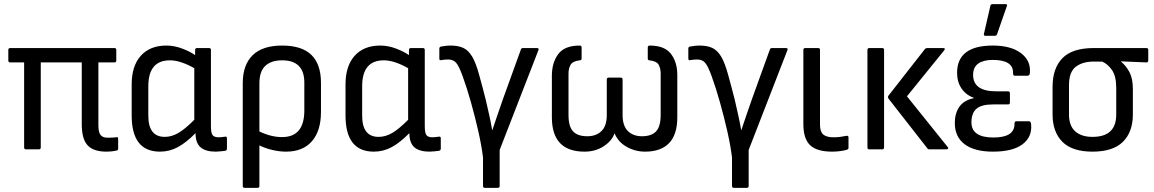

<svg xmlns="http://www.w3.org/2000/svg" viewBox="-20 -718 5547 923"><path d="M492 11Q429 11 401 -19.5Q373 -50 373 -122V-418H176V-9Q176 0 167 0H105Q96 0 96 -9V-418H29Q20 -418 20 -427V-478Q20 -487 29 -487H530Q539 -487 539 -478V-427Q539 -418 530 -418H453V-115Q453 -81 464 -68.5Q475 -56 496 -56Q507 -56 518 -56.5Q529 -57 539 -58Q548 -62 548 -50V-3Q548 4 540 6Q517 11 492 11Z M749 11Q613 11 613 -163V-312Q613 -401 657 -450Q701 -499 780 -499Q818 -499 856 -484.5Q894 -470 918 -453V-478Q918 -487 928 -487H985Q994 -487 994 -478V-112Q994 -79 1002 -68.5Q1010 -58 1031 -58Q1038 -58 1046.5 -59Q1055 -60 1062 -61Q1071 -63 1071 -53V-3Q1071 4 1063 7Q1053 8 1040 9.5Q1027 11 1017 11Q968 11 944 -10Q920 -31 920 -78Q876 -33 835.5 -11Q795 11 749 11ZM693 -162Q693 -60 772 -60Q805 -60 837 -78.5Q869 -97 914 -142V-390Q885 -407 854.5 -417.5Q824 -428 797 -428Q693 -428 693 -303Z M1156 185Q1147 185 1147 176V-318Q1147 -406 1194.5 -452.5Q1242 -499 1336 -499Q1431 -499 1477 -454Q1523 -409 1523 -320V-180Q1523 -89 1479.5 -39Q1436 11 1355 11Q1324 11 1289.5 3Q1255 -5 1227 -19V176Q1227 185 1218 185ZM1227 -317V-86Q1283 -59 1336 -59Q1443 -59 1443 -187V-321Q1443 -428 1336 -428Q1284 -428 1255.5 -401.5Q1227 -375 1227 -317Z M1777 11Q1641 11 1641 -163V-312Q1641 -401 1685 -450Q1729 -499 1808 -499Q1846 -499 1884 -484.5Q1922 -470 1946 -453V-478Q1946 -487 1956 -487H2013Q2022 -487 2022 -478V-112Q2022 -79 2030 -68.5Q2038 -58 2059 -58Q2066 -58 2074.5 -59Q2083 -60 2090 -61Q2099 -63 2099 -53V-3Q2099 4 2091 7Q2081 8 2068 9.5Q2055 11 2045 11Q1996 11 1972 -10Q1948 -31 1948 -78Q1904 -33 1863.5 -11Q1823 11 1777 11ZM1721 -162Q1721 -60 1800 -60Q1833 -60 1865 -78.5Q1897 -97 1942 -142V-390Q1913 -407 1882.5 -417.5Q1852 -428 1825 -428Q1721 -428 1721 -303Z M2311 185Q2302 185 2302 176V39Q2295 -18 2279.5 -86.5Q2264 -155 2244.5 -224.5Q2225 -294 2204 -352Q2186 -402 2172 -417Q2158 -432 2135 -432Q2118 -432 2101 -429Q2092 -426 2092 -437V-484Q2092 -492 2099 -494Q2110 -496 2122 -497.5Q2134 -499 2146 -499Q2182 -499 2206.5 -488Q2231 -477 2249.5 -446.5Q2268 -416 2284 -356Q2292 -326 2300 -297Q2308 -268 2315 -239Q2323 -204 2331.5 -166.5Q2340 -129 2346 -93H2347Q2359 -129 2372 -167Q2385 -205 2398 -242L2484 -480Q2486 -487 2494 -487H2561Q2573 -487 2568 -476L2382 3V176Q2382 185 2373 185Z M2790 11Q2633 11 2633 -154V-357Q2634 -419 2664.5 -459Q2695 -499 2767 -499Q2776 -499 2776 -489V-437Q2776 -428 2767 -428Q2733 -424 2723 -406.5Q2713 -389 2713 -365V-165Q2713 -110 2735 -86.5Q2757 -63 2803 -63Q2846 -63 2871.5 -88Q2897 -113 2897 -165V-335Q2897 -345 2906 -345H2964Q2973 -345 2973 -335V-165Q2973 -113 2998.5 -88Q3024 -63 3066 -63Q3112 -63 3134 -86.5Q3156 -110 3156 -165V-365Q3156 -389 3146.5 -406.5Q3137 -424 3102 -428Q3094 -428 3094 -437V-489Q3094 -499 3103 -499Q3175 -499 3205.5 -459Q3236 -419 3236 -357V-154Q3236 -71 3196.5 -30Q3157 11 3081 11Q3033 11 2992 -12.5Q2951 -36 2935 -76H2934Q2921 -40 2881.5 -14.5Q2842 11 2790 11Z M3508 185Q3499 185 3499 176V39Q3492 -18 3476.5 -86.5Q3461 -155 3441.5 -224.5Q3422 -294 3401 -352Q3383 -402 3369 -417Q3355 -432 3332 -432Q3315 -432 3298 -429Q3289 -426 3289 -437V-484Q3289 -492 3296 -494Q3307 -496 3319 -497.5Q3331 -499 3343 -499Q3379 -499 3403.5 -488Q3428 -477 3446.5 -446.5Q3465 -416 3481 -356Q3489 -326 3497 -297Q3505 -268 3512 -239Q3520 -204 3528.5 -166.5Q3537 -129 3543 -93H3544Q3556 -129 3569 -167Q3582 -205 3595 -242L3681 -480Q3683 -487 3691 -487H3758Q3770 -487 3765 -476L3579 3V176Q3579 185 3570 185Z M3980 11Q3907 11 3874.5 -20Q3842 -51 3842 -121V-478Q3842 -487 3851 -487H3913Q3922 -487 3922 -478V-119Q3922 -85 3937.5 -71.5Q3953 -58 3987 -58Q4005 -58 4019.5 -60Q4034 -62 4049 -65Q4059 -67 4059 -57V-7Q4059 -1 4051 2Q4038 6 4018.5 8.5Q3999 11 3980 11Z M4448 0Q4441 0 4438 -5L4252 -243Q4246 -251 4251 -258L4427 -483Q4431 -487 4438 -487H4514Q4527 -487 4519 -476L4340 -255L4536 -11Q4540 -7 4537.5 -3.5Q4535 0 4530 0ZM4159 0Q4150 0 4150 -9V-478Q4150 -487 4159 -487H4221Q4230 -487 4230 -478V-9Q4230 0 4221 0Z M4753 11Q4665 11 4617.5 -24.5Q4570 -60 4570 -127Q4570 -172 4591.5 -204Q4613 -236 4661 -246V-248Q4624 -261 4602.5 -292.5Q4581 -324 4581 -368Q4581 -499 4753 -499Q4839 -499 4887.5 -463Q4936 -427 4931 -368Q4930 -354 4920 -354H4858Q4850 -354 4850 -367Q4852 -430 4752 -430Q4708 -430 4683 -412.5Q4658 -395 4658 -358Q4658 -279 4769 -279H4826Q4835 -279 4835 -269V-225Q4835 -216 4826 -216H4754Q4698 -216 4674 -195Q4650 -174 4650 -130Q4650 -57 4756 -57Q4857 -57 4857 -122Q4857 -135 4865 -135H4927Q4936 -135 4937 -119Q4942 -59 4895 -24Q4848 11 4753 11ZM4717 -546Q4708 -546 4710 -555L4741 -690Q4742 -698 4752 -698H4814Q4825 -698 4820 -688L4773 -553Q4770 -546 4763 -546Z M5232 11Q5134 11 5087 -36.5Q5040 -84 5040 -168V-300Q5040 -390 5087.5 -438.5Q5135 -487 5238 -487H5491Q5500 -487 5500 -478V-428Q5500 -418 5491 -418L5369 -423V-422Q5394 -401 5410 -370.5Q5426 -340 5426 -289V-168Q5426 -84 5378.5 -36.5Q5331 11 5232 11ZM5232 -60Q5346 -60 5346 -167V-296Q5346 -352 5325.5 -381.5Q5305 -411 5278 -422H5238Q5184 -422 5151.5 -397Q5119 -372 5119 -309V-167Q5119 -114 5148.5 -87Q5178 -60 5232 -60Z"/></svg>

Font: Sofia Sans Semi Condensed
Style: Regular
Weight: 400
Designer: Botio Nikoltchev, Ani Petrova
Foundry: lettersoup
Version: Version 4.100; ttfautohint (v1.8.4.7-5d5b)